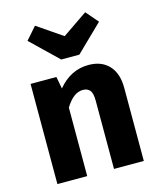

<svg xmlns="http://www.w3.org/2000/svg" viewBox="-120 -898 813 983"><g transform="rotate(-15 286.5 -406.5)"><path d="M341 -611H245L103 -748L160 -813L293 -722L426 -813L482 -748ZM372 -548Q441 -548 480 -506Q519 -464 519 -388V0H361V-361Q361 -401 348.5 -416.5Q336 -432 311 -432Q261 -432 219 -363V0H61V-531H198L210 -467Q277 -548 372 -548Z"/></g></svg>

Font: Fira Sans
Style: Bold
Weight: 700
Designer: bBox Type GmbH & Carrois Corporate GbR & Edenspiekermann AG
Foundry: bBox Type GmbH & Carrois Corporate GbR & Edenspiekermann AG
Version: Version 4.301;PS 004.301;hotconv 1.0.88;makeotf.lib2.5.64775